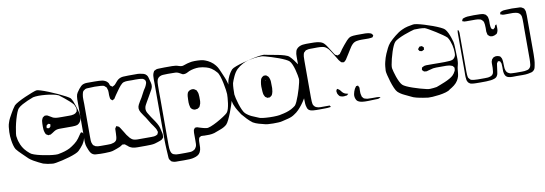

<svg xmlns="http://www.w3.org/2000/svg" viewBox="-85 -1012 4783 1685"><g transform="rotate(-10 2306.5 -170.0)"><path d="M589 -39Q579 -26 568.5 -13.5Q558 -1 546 10Q537 19 512.5 29.5Q488 40 456 49.5Q424 59 391.5 66.5Q359 74 334.5 78Q310 82 301 80Q260 77 221 65Q206 58 184 47.5Q162 37 140 24Q118 11 103 -2Q81 -24 51.5 -52Q22 -80 5 -102Q-4 -117 -10 -139.5Q-16 -162 -19 -184Q-22 -206 -23 -221Q-24 -236 -23.5 -259Q-23 -282 -20 -304.5Q-17 -327 -11 -342Q-5 -362 5 -381Q15 -400 26 -419Q35 -435 45 -451Q55 -467 66 -481Q77 -492 106 -508Q135 -524 169.5 -539Q204 -554 233 -565Q262 -576 273 -578Q282 -580 311 -571Q340 -562 378.5 -546.5Q417 -531 455 -513.5Q493 -496 522 -480.5Q551 -465 560 -456Q579 -427 590 -389Q597 -369 603 -348Q609 -327 612 -306Q614 -293 613.5 -278.5Q613 -264 607 -250Q599 -230 578 -218Q568 -214 555 -212.5Q542 -211 530 -211H443Q429 -211 415 -211Q401 -211 387 -207Q375 -203 365.5 -196.5Q356 -190 345 -183Q342 -182 338.5 -179.5Q335 -177 332 -175Q329 -174 326 -174Q323 -174 321 -174Q313 -172 309 -172Q305 -174 302 -177Q299 -179 295.5 -180.5Q292 -182 290 -184Q289 -186 287.5 -189Q286 -192 285 -193Q281 -201 279.5 -209Q278 -217 276 -225Q275 -239 274.5 -253Q274 -267 275 -281Q276 -290 276.5 -300Q277 -310 281 -318Q283 -322 284.5 -326Q286 -330 288 -333Q290 -335 293.5 -337.5Q297 -340 299 -341Q301 -342 303 -343.5Q305 -345 306 -346Q308 -347 311.5 -346.5Q315 -346 317 -346Q319 -346 322.5 -346Q326 -346 328 -345Q331 -344 334 -342.5Q337 -341 340 -339Q351 -334 361.5 -326.5Q372 -319 384 -315Q401 -310 419.5 -309.5Q438 -309 455 -309H519Q529 -309 539 -309.5Q549 -310 559 -313Q563 -315 567 -316Q571 -317 574 -319Q578 -321 580.5 -324.5Q583 -328 586 -330Q587 -332 588 -332.5Q589 -333 590 -334Q590 -338 591 -340Q591 -344 592.5 -348Q594 -352 593 -356Q593 -360 592 -364Q591 -368 590 -371Q586 -383 579 -397Q567 -412 546.5 -430.5Q526 -449 505 -466Q484 -483 469 -494Q460 -503 435 -510Q410 -517 378 -521.5Q346 -526 313.5 -527.5Q281 -529 256 -526.5Q231 -524 222 -518Q207 -513 183 -502.5Q159 -492 135 -479Q111 -466 96 -451Q87 -442 77 -417Q67 -392 57.5 -359Q48 -326 41.5 -293Q35 -260 32 -235Q29 -210 33 -201Q35 -184 40 -167Q45 -150 52 -134Q57 -123 63.5 -111.5Q70 -100 78 -90Q88 -78 98.5 -67Q109 -56 122 -46Q131 -37 156.5 -28Q182 -19 216 -11.5Q250 -4 283.5 1Q317 6 342.5 7Q368 8 377 4Q400 0 425 -7.5Q450 -15 472 -26Q495 -39 519.5 -57.5Q544 -76 560 -98Q568 -108 574 -118Q580 -128 587 -137L595 -146Q596 -146 596 -147Q596 -148 597 -148Q598 -148 600.5 -146Q603 -144 604 -144Q606 -143 608.5 -142Q611 -141 612 -140Q613 -139 612.5 -137.5Q612 -136 613 -135Q614 -131 614 -128Q614 -125 615 -122Q616 -118 615.5 -114Q615 -110 615 -106Q614 -88 607 -72Q600 -56 589 -39ZM326 -232Q329 -234 334 -237.5Q339 -241 340 -244Q342 -247 342 -252Q342 -257 342 -260Q344 -262 343 -265Q342 -267 341 -266.5Q340 -266 338 -267Q336 -268 331 -269.5Q326 -271 324 -271Q323 -270 321 -268Q319 -266 317 -265Q316 -264 313 -261.5Q310 -259 308 -257Q307 -255 307 -251Q307 -247 307 -244Q307 -243 306 -240Q305 -237 306 -236Q307 -235 311 -235Q317 -232 326 -232Z M1218 62Q1203 66 1181.5 67Q1160 68 1138 68Q1116 68 1101 68Q1082 68 1061.5 68Q1041 68 1021 64Q1013 62 1005 58.5Q997 55 989 50Q983 45 977 39.5Q971 34 964 30Q963 28 960 26Q957 24 955 23Q953 22 949 22.5Q945 23 942 22Q941 22 938.5 21.5Q936 21 934 22Q932 23 929.5 24.5Q927 26 925 28Q921 30 917 33Q913 36 908 38Q895 44 881.5 48.5Q868 53 854 58Q839 64 816.5 66Q794 68 771 68Q748 68 733 68Q711 68 687.5 65.5Q664 63 649 45Q644 39 640 31Q636 23 633 16Q628 3 623 -10Q618 -23 616 -36Q613 -55 613.5 -74.5Q614 -94 614 -113V-414Q614 -426 614 -438.5Q614 -451 616 -462Q618 -481 627.5 -496Q637 -511 648 -525Q657 -536 667.5 -546.5Q678 -557 691 -561Q705 -566 721 -566Q737 -566 752 -566Q771 -566 790.5 -566Q810 -566 829 -565Q842 -564 855.5 -562.5Q869 -561 881 -555Q891 -551 899 -543.5Q907 -536 912 -527Q914 -523 915 -517Q916 -511 920 -507Q923 -503 931 -499Q932 -498 934 -496Q936 -494 937 -494Q938 -494 942 -496Q944 -498 947 -499Q950 -500 952 -501Q957 -503 960.5 -507Q964 -511 968 -515Q976 -524 984 -533.5Q992 -543 1002 -550Q1022 -563 1046 -564.5Q1070 -566 1092 -566H1156Q1166 -566 1175.5 -566Q1185 -566 1194 -564Q1209 -562 1225 -557.5Q1241 -553 1251 -541Q1259 -532 1262 -521Q1265 -510 1268 -499Q1272 -484 1276 -468.5Q1280 -453 1278 -437Q1276 -424 1269 -410.5Q1262 -397 1254 -384Q1244 -365 1233 -347Q1222 -329 1211 -309Q1204 -297 1197 -283.5Q1190 -270 1189 -256Q1187 -234 1199.5 -213Q1212 -192 1223 -175Q1238 -153 1254 -129.5Q1270 -106 1280 -83Q1284 -74 1286.5 -64Q1289 -54 1291 -44Q1294 -31 1297.5 -17.5Q1301 -4 1299 9Q1299 12 1299 16Q1299 20 1298 23Q1297 24 1296 24.5Q1295 25 1294 27Q1291 30 1288 33.5Q1285 37 1282 39Q1279 41 1274.5 42.5Q1270 44 1267 46Q1256 50 1244 54Q1232 58 1218 62ZM1233 -91Q1215 -114 1197 -145.5Q1179 -177 1162 -199Q1152 -213 1142 -229.5Q1132 -246 1130 -264Q1129 -281 1137.5 -298Q1146 -315 1155 -329Q1171 -352 1187 -384.5Q1203 -417 1219 -439Q1229 -457 1233 -472Q1235 -478 1235 -483Q1235 -485 1234 -488.5Q1233 -492 1232 -494Q1231 -496 1231 -499Q1231 -502 1229 -503Q1228 -504 1226 -505.5Q1224 -507 1222 -508Q1220 -510 1217.5 -512Q1215 -514 1212 -515Q1210 -516 1207 -516Q1204 -516 1202 -517Q1195 -519 1188 -519Q1181 -519 1173 -520Q1159 -521 1145 -520.5Q1131 -520 1117 -520Q1099 -520 1079.5 -520.5Q1060 -521 1042 -516Q1027 -511 1011 -492.5Q995 -474 980.5 -453Q966 -432 955 -417Q948 -404 940 -394Q939 -392 937.5 -389.5Q936 -387 934 -385Q933 -384 930.5 -383Q928 -382 926 -381Q925 -380 921 -378Q917 -376 915 -376Q914 -377 912 -379.5Q910 -382 908 -383Q907 -385 904 -387Q901 -389 900 -391Q899 -394 898.5 -399Q898 -404 897 -407Q894 -427 895.5 -447.5Q897 -468 889 -487Q888 -489 887.5 -492Q887 -495 885 -497L879 -502Q876 -504 873.5 -507Q871 -510 868 -512Q861 -516 852 -517Q843 -518 835 -519Q813 -521 783.5 -521Q754 -521 731 -519Q724 -519 715.5 -518.5Q707 -518 700 -515Q698 -514 695.5 -512.5Q693 -511 691 -509Q689 -508 686.5 -506.5Q684 -505 682 -503Q675 -496 673 -487Q671 -478 669 -470Q665 -450 666 -428.5Q667 -407 667 -387V-96Q667 -79 667.5 -61.5Q668 -44 676 -28Q678 -26 679 -23Q680 -20 681 -18Q683 -17 685 -16Q687 -15 688 -14Q693 -9 699 -6Q710 -3 720 -1Q732 0 745 0Q758 0 770 0Q787 0 804 0Q821 0 837 -1Q850 -3 863 -7.5Q876 -12 884 -22Q889 -28 891 -36.5Q893 -45 894 -52Q896 -68 896 -83.5Q896 -99 897 -114Q897 -117 897 -121Q897 -125 898 -128Q899 -131 901.5 -134Q904 -137 906 -140Q906 -143 910 -147Q912 -147 916 -145Q920 -143 921 -143Q923 -142 926.5 -141Q930 -140 931 -138Q933 -137 934.5 -135.5Q936 -134 937 -132Q941 -127 944.5 -121.5Q948 -116 951 -111Q960 -98 968 -84Q976 -70 985 -56Q996 -40 1009.5 -25Q1023 -10 1042 -4Q1057 0 1073 0Q1089 0 1104 0H1197Q1208 0 1220 -1Q1232 -2 1242 -7Q1244 -9 1247.5 -10Q1251 -11 1253 -13Q1255 -15 1255.5 -18Q1256 -21 1257 -23Q1258 -25 1259.5 -28Q1261 -31 1261 -33Q1261 -35 1260 -38.5Q1259 -42 1258 -44Q1255 -57 1248 -68Q1241 -79 1233 -91Z M1939 -351Q1943 -340 1945.5 -318Q1948 -296 1948.5 -271Q1949 -246 1948.5 -223.5Q1948 -201 1946 -189Q1943 -178 1934 -150.5Q1925 -123 1912.5 -90.5Q1900 -58 1886.5 -30.5Q1873 -3 1862 8Q1840 28 1805 40.5Q1770 53 1747 62Q1725 68 1702 69Q1679 70 1656 69Q1651 68 1646 68Q1641 68 1636 68Q1635 68 1632.5 67.5Q1630 67 1628 68Q1625 69 1622 71Q1619 73 1617 75Q1616 76 1613.5 76.5Q1611 77 1610 79Q1609 80 1608.5 83.5Q1608 87 1607 89Q1604 97 1603.5 105Q1603 113 1603 121Q1603 142 1602 164.5Q1601 187 1591 206Q1583 222 1567.5 231Q1552 240 1535 244Q1520 249 1494 250.5Q1468 252 1442 251.5Q1416 251 1401 251Q1387 251 1371.5 251Q1356 251 1342 245Q1340 243 1336 242Q1332 241 1330 239Q1329 237 1327.5 234Q1326 231 1324 230Q1323 228 1320.5 225Q1318 222 1317 220Q1313 211 1313 200.5Q1313 190 1312 181Q1311 166 1309.5 139.5Q1308 113 1307 86.5Q1306 60 1306 45V-456Q1306 -473 1305.5 -491Q1305 -509 1307 -526Q1308 -534 1310 -541.5Q1312 -549 1316 -556Q1318 -558 1319 -561Q1320 -564 1321 -566Q1323 -568 1326 -569Q1329 -570 1331 -571Q1334 -574 1340 -576Q1348 -579 1357.5 -579.5Q1367 -580 1375 -580Q1395 -581 1415 -581Q1435 -581 1454 -581Q1468 -581 1483.5 -581Q1499 -581 1513 -579Q1529 -577 1545 -571Q1561 -565 1577 -567Q1582 -568 1586.5 -570Q1591 -572 1596 -573Q1607 -577 1619 -580.5Q1631 -584 1643 -586Q1658 -590 1684.5 -590.5Q1711 -591 1737.5 -588.5Q1764 -586 1779 -579Q1802 -571 1825.5 -555Q1849 -539 1865 -518Q1878 -502 1886.5 -483.5Q1895 -465 1903 -446Q1913 -424 1923 -399Q1933 -374 1939 -351ZM1884 -93Q1894 -104 1900.5 -126.5Q1907 -149 1910.5 -174.5Q1914 -200 1915.5 -222Q1917 -244 1917 -255Q1917 -266 1913 -294.5Q1909 -323 1902 -356.5Q1895 -390 1885.5 -418.5Q1876 -447 1865 -458Q1856 -469 1845 -479Q1834 -489 1822 -497Q1803 -510 1778 -517Q1762 -522 1746 -524.5Q1730 -527 1713 -528Q1667 -528 1626 -512Q1617 -508 1607 -502.5Q1597 -497 1587 -495Q1583 -494 1576 -493.5Q1569 -493 1565 -494Q1560 -496 1555 -499Q1548 -503 1541 -507Q1534 -511 1527 -514Q1516 -519 1503 -519.5Q1490 -520 1479 -520Q1457 -520 1435 -520.5Q1413 -521 1391 -519Q1377 -518 1364 -512Q1351 -506 1343 -493Q1342 -492 1341 -489Q1340 -486 1339 -484Q1335 -471 1334 -459Q1333 -447 1333 -434Q1332 -412 1332.5 -377Q1333 -342 1333 -319V68Q1333 81 1333 95.5Q1333 110 1334 124Q1335 139 1340 155.5Q1345 172 1359 181Q1361 182 1363.5 182.5Q1366 183 1368 184Q1379 188 1389.5 189Q1400 190 1413 190H1469Q1489 190 1509.5 189Q1530 188 1546 177Q1548 175 1551 173.5Q1554 172 1555 171Q1559 165 1560 162Q1562 160 1563.5 157.5Q1565 155 1566 153Q1571 142 1571.5 129Q1572 116 1572 105V33Q1572 28 1572.5 22.5Q1573 17 1574 12Q1574 6 1575 4Q1576 1 1578.5 -1.5Q1581 -4 1582 -6Q1583 -7 1584.5 -9.5Q1586 -12 1587 -13Q1588 -14 1591 -13.5Q1594 -13 1595 -14Q1598 -14 1601.5 -14.5Q1605 -15 1607 -14Q1610 -14 1613.5 -12.5Q1617 -11 1620 -10Q1637 -5 1653.5 0Q1670 5 1688 7Q1699 10 1726.5 -0.5Q1754 -11 1786 -28.5Q1818 -46 1845.5 -64Q1873 -82 1884 -93ZM1662 -327Q1669 -314 1671 -300.5Q1673 -287 1673 -273Q1674 -255 1673 -234.5Q1672 -214 1663 -197Q1662 -195 1660.5 -191.5Q1659 -188 1657 -185Q1656 -184 1653 -182.5Q1650 -181 1648 -179Q1646 -178 1643.5 -176Q1641 -174 1639 -173Q1636 -172 1628 -172Q1622 -170 1617 -170Q1594 -172 1580 -192L1577 -202Q1574 -210 1573 -219.5Q1572 -229 1571 -240Q1571 -254 1571.5 -268.5Q1572 -283 1573 -298Q1574 -305 1575.5 -313Q1577 -321 1580 -327Q1588 -341 1605 -347Q1622 -353 1638 -348Q1640 -347 1642.5 -345.5Q1645 -344 1647 -342Q1653 -340 1656 -337Q1658 -336 1659.5 -332.5Q1661 -329 1662 -327Z M2613 -262Q2614 -240 2610.5 -205Q2607 -170 2598 -145Q2588 -123 2573 -97Q2558 -71 2540 -48Q2524 -27 2505.5 -8Q2487 11 2464 25Q2442 41 2407 50Q2372 59 2349 64Q2338 67 2316.5 68Q2295 69 2270.5 69Q2246 69 2224.5 67Q2203 65 2192 61Q2170 56 2144 48.5Q2118 41 2095 28Q2073 12 2049.5 -12.5Q2026 -37 2008 -59Q1995 -79 1982 -100Q1969 -121 1960 -143Q1952 -158 1947.5 -182Q1943 -206 1941 -229.5Q1939 -253 1939 -268Q1939 -283 1940 -305Q1941 -327 1944.5 -349Q1948 -371 1954 -386Q1959 -398 1964.5 -410.5Q1970 -423 1977 -433Q1982 -441 1987.5 -448Q1993 -455 1999 -462Q2008 -471 2039 -482.5Q2070 -494 2111 -505Q2152 -516 2193 -525Q2234 -534 2265 -537.5Q2296 -541 2305 -537Q2316 -534 2345.5 -529Q2375 -524 2409.5 -517.5Q2444 -511 2473.5 -502Q2503 -493 2514 -482Q2529 -468 2547 -444.5Q2565 -421 2580 -397.5Q2595 -374 2602 -359Q2609 -337 2611 -311Q2613 -285 2613 -262ZM2484 -51Q2493 -60 2503.5 -83Q2514 -106 2524.5 -135.5Q2535 -165 2543.5 -194Q2552 -223 2557 -246Q2562 -269 2561 -278Q2560 -289 2556 -311.5Q2552 -334 2545 -360Q2538 -386 2528.5 -408.5Q2519 -431 2508 -442Q2499 -451 2475.5 -462.5Q2452 -474 2421 -485.5Q2390 -497 2359 -506.5Q2328 -516 2304.5 -522.5Q2281 -529 2272 -529Q2256 -530 2239.5 -528.5Q2223 -527 2206 -525Q2184 -522 2155 -515.5Q2126 -509 2101 -495Q2086 -487 2072.5 -477.5Q2059 -468 2046 -456Q2024 -434 2008 -399Q1992 -364 1985 -341Q1981 -319 1980 -291.5Q1979 -264 1979 -241Q1980 -230 1985.5 -205.5Q1991 -181 2000 -152.5Q2009 -124 2020 -99.5Q2031 -75 2042 -64Q2065 -42 2096.5 -27.5Q2128 -13 2150 -5Q2161 2 2189.5 5.5Q2218 9 2252 10Q2286 11 2314.5 9Q2343 7 2354 3Q2377 -1 2400.5 -8Q2424 -15 2446 -26Q2468 -38 2484 -51ZM2309 -324Q2314 -311 2314.5 -297Q2315 -283 2315 -269Q2316 -254 2315.5 -238.5Q2315 -223 2312 -208Q2310 -200 2307 -190.5Q2304 -181 2298 -174Q2295 -171 2289.5 -167.5Q2284 -164 2281 -162Q2279 -161 2275.5 -161.5Q2272 -162 2269 -162Q2268 -162 2265 -161.5Q2262 -161 2260 -161Q2259 -162 2257 -163.5Q2255 -165 2253 -166L2243 -172Q2240 -175 2237.5 -180.5Q2235 -186 2233 -190Q2229 -198 2228 -207.5Q2227 -217 2226 -225Q2224 -246 2224 -267.5Q2224 -289 2228 -309Q2230 -320 2233 -330Q2236 -340 2246 -349Q2250 -351 2254.5 -354.5Q2259 -358 2263 -359L2271 -358Q2274 -358 2277.5 -358Q2281 -358 2283 -357Q2285 -356 2286.5 -354.5Q2288 -353 2289 -352Q2292 -350 2295 -347.5Q2298 -345 2300 -343Q2303 -339 2305.5 -333.5Q2308 -328 2309 -324ZM2272 -311Q2274 -311 2274 -310Q2274 -311 2271 -313.5Q2268 -316 2268 -316Q2265 -316 2268 -313Q2270 -313 2272 -311Z M3202 -520Q3187 -520 3164.5 -520.5Q3142 -521 3119.5 -517Q3097 -513 3082 -499Q3072 -490 3063.5 -478Q3055 -466 3048 -454Q3036 -436 3025 -417Q3014 -398 3002 -381Q3000 -377 2997.5 -373.5Q2995 -370 2992 -367Q2990 -364 2987 -362Q2984 -360 2982 -358Q2981 -357 2979 -355Q2977 -353 2975 -353Q2973 -352 2969.5 -353Q2966 -354 2964 -354Q2957 -354 2955 -355Q2954 -356 2951.5 -358.5Q2949 -361 2947 -362Q2939 -370 2932.5 -379.5Q2926 -389 2921 -399Q2912 -413 2903 -428Q2894 -443 2884 -458Q2877 -469 2868.5 -481Q2860 -493 2849 -501Q2834 -514 2811.5 -517.5Q2789 -521 2766 -520.5Q2743 -520 2728 -520Q2715 -520 2701.5 -520Q2688 -520 2675 -516Q2672 -515 2668.5 -514.5Q2665 -514 2662 -512Q2661 -511 2658.5 -508.5Q2656 -506 2654 -504L2646 -497Q2642 -490 2640 -480.5Q2638 -471 2637 -463Q2636 -444 2636 -424.5Q2636 -405 2636 -385V-137Q2636 -119 2636 -100.5Q2636 -82 2637 -63Q2638 -55 2639 -45.5Q2640 -36 2644 -29Q2645 -27 2646.5 -25.5Q2648 -24 2649 -22Q2651 -20 2653.5 -17Q2656 -14 2658 -12Q2660 -11 2663 -10Q2666 -9 2668 -7Q2684 0 2702 0Q2720 0 2737 0H2777Q2779 0 2781.5 -0.5Q2784 -1 2785 0Q2787 1 2788 3Q2789 5 2790 7Q2791 8 2793 10.5Q2795 13 2793 14Q2791 14 2789 14.5Q2787 15 2785 15Q2766 18 2745 18Q2723 18 2692 18.5Q2661 19 2638 17Q2624 16 2610.5 11.5Q2597 7 2589 -6Q2588 -8 2587 -11Q2586 -14 2585 -16Q2578 -36 2577 -53Q2576 -76 2575.5 -100.5Q2575 -125 2575 -147V-451Q2575 -462 2575 -474Q2575 -486 2576 -497Q2578 -507 2580.5 -518Q2583 -529 2589 -537Q2599 -550 2614.5 -557.5Q2630 -565 2646 -567Q2661 -569 2676.5 -569Q2692 -569 2708 -569Q2723 -569 2747 -568.5Q2771 -568 2795 -562.5Q2819 -557 2834 -542Q2847 -529 2856 -514Q2867 -499 2876 -483.5Q2885 -468 2895 -453Q2898 -448 2902.5 -441Q2907 -434 2911 -430Q2913 -429 2916 -428Q2919 -427 2921 -426Q2923 -425 2926.5 -423Q2930 -421 2931 -421Q2933 -421 2936.5 -423Q2940 -425 2942 -426L2951 -429Q2953 -431 2954.5 -433.5Q2956 -436 2957 -438Q2963 -445 2968 -452Q2973 -459 2977 -466Q2989 -481 3004 -500Q3019 -519 3035 -536Q3051 -553 3066 -561Q3081 -566 3096.5 -567.5Q3112 -569 3127 -569H3204Q3215 -568 3225.5 -567Q3236 -566 3246 -562Q3248 -561 3251.5 -560.5Q3255 -560 3256 -558Q3259 -556 3261.5 -552.5Q3264 -549 3266 -546Q3267 -545 3268 -544.5Q3269 -544 3270 -542Q3270 -541 3269 -540Q3268 -539 3267 -537Q3266 -535 3264.5 -531Q3263 -527 3261 -525Q3259 -524 3254.5 -523.5Q3250 -523 3248 -522Q3238 -520 3226.5 -520Q3215 -520 3202 -520ZM2878 -77Q2876 -81 2873 -85Q2870 -89 2869 -93Q2868 -96 2867.5 -100Q2867 -104 2867 -107Q2865 -111 2865 -115L2869 -123Q2870 -124 2872 -128.5Q2874 -133 2875 -133Q2875 -134 2877 -132Q2883 -128 2886 -127Q2898 -120 2905.5 -108.5Q2913 -97 2923 -89Q2935 -79 2954 -76Q2958 -74 2962 -74Q2962 -73 2963 -73.5Q2964 -74 2964 -73Q2965 -72 2963 -71Q2961 -70 2960 -69Q2958 -68 2955.5 -65.5Q2953 -63 2951 -61Q2948 -60 2940 -60Q2917 -55 2898 -62Q2896 -63 2893.5 -63.5Q2891 -64 2889 -65Q2886 -67 2883.5 -70Q2881 -73 2878 -77ZM3185 17Q3163 18 3129.5 19Q3096 20 3073 17Q3060 15 3046.5 10Q3033 5 3025 -6Q3023 -8 3022 -12Q3021 -16 3019 -18Q3010 -40 3014.5 -62.5Q3019 -85 3029 -105Q3031 -109 3033.5 -112.5Q3036 -116 3039 -120Q3040 -122 3041.5 -124Q3043 -126 3044 -127Q3046 -128 3048.5 -128Q3051 -128 3052 -128Q3054 -128 3057 -129Q3060 -130 3061 -129Q3064 -126 3064 -122Q3066 -120 3067.5 -117Q3069 -114 3070 -112Q3071 -108 3070.5 -102Q3070 -96 3070 -91Q3070 -78 3070 -65.5Q3070 -53 3074 -41Q3075 -38 3075.5 -34Q3076 -30 3077 -28Q3078 -26 3080.5 -23.5Q3083 -21 3084 -19Q3086 -18 3087.5 -15Q3089 -12 3091 -11Q3094 -8 3098 -8Q3110 -3 3124 -1Q3144 0 3164.5 0Q3185 0 3204 0Q3218 0 3231 3L3239 5Q3239 6 3237 6L3229 11Q3221 16 3209 16.5Q3197 17 3185 17Z M3940 -57Q3937 -48 3933 -38.5Q3929 -29 3924 -21Q3911 0 3890.5 16Q3870 32 3848 44Q3837 55 3809.5 63Q3782 71 3749.5 75.5Q3717 80 3689.5 81.5Q3662 83 3651 82Q3636 80 3606.5 75.5Q3577 71 3547.5 63.5Q3518 56 3503 47Q3481 36 3447.5 20.5Q3414 5 3391 -17Q3380 -28 3368 -55.5Q3356 -83 3346 -115.5Q3336 -148 3329.5 -175.5Q3323 -203 3323 -214Q3324 -234 3326 -254Q3328 -274 3333 -293Q3337 -310 3342.5 -327.5Q3348 -345 3355 -361Q3365 -384 3377 -408Q3389 -432 3406 -452Q3419 -466 3433 -478.5Q3447 -491 3462 -503Q3478 -516 3495 -527.5Q3512 -539 3531 -547Q3554 -558 3580 -564Q3606 -570 3628 -573Q3637 -576 3664.5 -570.5Q3692 -565 3728 -554Q3764 -543 3799.5 -530Q3835 -517 3862.5 -504Q3890 -491 3899 -482Q3913 -467 3923.5 -444.5Q3934 -422 3941.5 -399Q3949 -376 3953 -361Q3957 -340 3957.5 -318.5Q3958 -297 3959 -275Q3959 -253 3960.5 -230Q3962 -207 3960 -184Q3959 -168 3954.5 -152.5Q3950 -137 3948 -120Q3946 -105 3945 -89.5Q3944 -74 3940 -57ZM3631 -528Q3620 -525 3595 -517.5Q3570 -510 3541 -499Q3512 -488 3487 -475.5Q3462 -463 3451 -452Q3442 -443 3431.5 -420.5Q3421 -398 3411.5 -368.5Q3402 -339 3394.5 -309.5Q3387 -280 3383.5 -257.5Q3380 -235 3382 -226Q3384 -215 3389.5 -193.5Q3395 -172 3403.5 -148Q3412 -124 3422.5 -102.5Q3433 -81 3444 -70Q3453 -61 3476.5 -50Q3500 -39 3531 -28.5Q3562 -18 3593 -9Q3624 0 3647.5 5Q3671 10 3680 9Q3709 8 3739 3Q3750 -1 3771 -9Q3792 -17 3816 -27Q3840 -37 3861 -49Q3882 -61 3893 -72Q3908 -87 3917 -106Q3918 -108 3919 -110.5Q3920 -113 3921 -115Q3922 -118 3921.5 -121Q3921 -124 3922 -127Q3922 -129 3922.5 -132.5Q3923 -136 3922 -138Q3921 -140 3919 -142.5Q3917 -145 3915 -147Q3914 -149 3912 -151.5Q3910 -154 3908 -155Q3905 -157 3897 -159Q3887 -163 3876.5 -164Q3866 -165 3855 -166H3791Q3778 -166 3764.5 -166Q3751 -166 3737 -164Q3725 -162 3713.5 -158Q3702 -154 3690 -152Q3686 -151 3682 -149.5Q3678 -148 3674 -148Q3670 -148 3666 -149Q3662 -150 3658 -150Q3657 -151 3655.5 -150.5Q3654 -150 3653 -151Q3651 -153 3648.5 -155.5Q3646 -158 3644 -160Q3643 -161 3641 -163Q3639 -165 3638 -166Q3637 -168 3638 -172Q3639 -176 3640 -177Q3640 -179 3640 -182Q3640 -185 3641 -186Q3642 -188 3645.5 -189.5Q3649 -191 3650 -192Q3664 -201 3681 -201Q3698 -201 3714 -201Q3725 -201 3747.5 -201Q3770 -201 3796.5 -200.5Q3823 -200 3845.5 -200.5Q3868 -201 3879 -202Q3887 -202 3896.5 -203Q3906 -204 3914 -207Q3934 -215 3943 -237Q3946 -244 3946.5 -253Q3947 -262 3947 -269Q3947 -300 3939 -334Q3934 -354 3927 -372.5Q3920 -391 3909 -407Q3898 -418 3872.5 -436Q3847 -454 3817.5 -472.5Q3788 -491 3762.5 -505.5Q3737 -520 3726 -524Q3704 -528 3680 -528.5Q3656 -529 3631 -528ZM3639 -357 3648 -368Q3649 -369 3649.5 -370Q3650 -371 3651 -372Q3653 -373 3657 -372.5Q3661 -372 3663 -373Q3665 -373 3668 -373.5Q3671 -374 3672 -373Q3675 -372 3678 -369Q3681 -366 3683 -364Q3687 -362 3688 -360Q3689 -359 3688 -355Q3687 -351 3687 -349Q3687 -348 3687.5 -345Q3688 -342 3687 -340Q3686 -339 3682.5 -337.5Q3679 -336 3677 -335Q3675 -334 3672 -332Q3669 -330 3667 -330Q3666 -329 3663.5 -330Q3661 -331 3659 -331Q3657 -332 3652.5 -332.5Q3648 -333 3646 -334Q3644 -336 3642.5 -339.5Q3641 -343 3639 -345Q3638 -347 3637 -348Q3636 -349 3636 -350Q3636 -351 3639 -357Z M4111 -559Q4134 -561 4167.5 -561Q4201 -561 4223 -560Q4231 -559 4240 -558.5Q4249 -558 4257 -555Q4259 -554 4262 -552.5Q4265 -551 4267 -550Q4269 -549 4271.5 -548Q4274 -547 4275 -545Q4277 -544 4278.5 -541Q4280 -538 4281 -536L4288 -527Q4289 -524 4289.5 -520.5Q4290 -517 4291 -514Q4295 -497 4294 -479Q4293 -461 4295 -443Q4295 -439 4296 -434.5Q4297 -430 4298 -426Q4299 -425 4298.5 -423Q4298 -421 4299 -420Q4301 -418 4304 -416.5Q4307 -415 4308 -413Q4309 -413 4311.5 -410.5Q4314 -408 4315 -409Q4317 -409 4319 -411Q4321 -413 4322 -414Q4328 -418 4331 -421Q4334 -426 4335 -432Q4336 -438 4340 -442Q4341 -443 4343.5 -444Q4346 -445 4347 -446Q4348 -446 4348.5 -447Q4349 -448 4350 -447L4351 -438Q4351 -433 4351.5 -427Q4352 -421 4352 -416Q4352 -409 4351.5 -400Q4351 -391 4348 -384Q4347 -380 4344 -374Q4341 -368 4338 -365L4330 -361Q4318 -353 4299 -351Q4295 -351 4288.5 -352Q4282 -353 4278 -354Q4275 -356 4272 -358.5Q4269 -361 4267 -363Q4266 -364 4263.5 -365.5Q4261 -367 4260 -368L4257 -376Q4256 -382 4254.5 -387.5Q4253 -393 4252 -400Q4252 -417 4252.5 -432.5Q4253 -448 4251 -464Q4250 -473 4247.5 -483.5Q4245 -494 4238 -500Q4235 -502 4232 -506Q4229 -510 4226 -511Q4224 -513 4221 -513.5Q4218 -514 4216 -515Q4206 -518 4196 -519Q4186 -520 4175 -520H4112Q4104 -520 4094.5 -520Q4085 -520 4077 -521Q4071 -523 4064 -526Q4060 -526 4059 -527Q4059 -529 4060 -530Q4061 -531 4061 -532Q4063 -535 4064.5 -540Q4066 -545 4068 -547Q4070 -549 4073 -549.5Q4076 -550 4077 -551Q4085 -554 4093 -556Q4101 -558 4111 -559ZM4627 -442V-135Q4627 -113 4625.5 -86Q4624 -59 4619 -36Q4617 -26 4614.5 -15.5Q4612 -5 4606 3Q4596 16 4581 20.5Q4566 25 4551 27Q4529 31 4499.5 30.5Q4470 30 4447 30Q4431 30 4413 30.5Q4395 31 4378 27Q4367 25 4359 19Q4352 14 4347.5 6Q4343 -2 4341 -9Q4336 -29 4337 -49.5Q4338 -70 4336 -89Q4336 -92 4336 -95.5Q4336 -99 4335 -102Q4334 -106 4332.5 -109Q4331 -112 4329 -115Q4329 -119 4326 -122Q4325 -124 4322 -124Q4319 -124 4317 -124Q4316 -125 4313 -126Q4310 -127 4308 -126Q4307 -126 4305.5 -123.5Q4304 -121 4304 -120Q4303 -118 4300.5 -115.5Q4298 -113 4297 -111Q4296 -108 4295.5 -103.5Q4295 -99 4294 -95L4286 -36Q4285 -29 4283.5 -20.5Q4282 -12 4278 -5Q4270 12 4252.5 18.5Q4235 25 4218 27Q4203 29 4176.5 30Q4150 31 4124 30.5Q4098 30 4083 30Q4064 30 4046 27Q4043 26 4040 25.5Q4037 25 4035 24Q4033 23 4030.5 21Q4028 19 4026 18Q4025 16 4022.5 14.5Q4020 13 4018 12Q4017 10 4016 8Q4015 6 4014 5Q4013 2 4011 -1.5Q4009 -5 4008 -8Q4007 -11 4006.5 -14.5Q4006 -18 4006 -22Q4003 -39 4003.5 -56.5Q4004 -74 4004 -91V-430Q4004 -435 4004.5 -440.5Q4005 -446 4006 -451Q4006 -456 4007 -456Q4007 -457 4010.5 -455Q4014 -453 4015 -452Q4016 -451 4016 -447Q4017 -443 4018 -438.5Q4019 -434 4019 -429V-117Q4019 -102 4019 -87.5Q4019 -73 4020 -58Q4021 -51 4022 -42Q4023 -33 4027 -26Q4028 -25 4030 -23.5Q4032 -22 4033 -20Q4035 -18 4037 -15Q4039 -12 4042 -10Q4048 -6 4056.5 -4.5Q4065 -3 4072 -2Q4089 0 4106 0Q4123 0 4139 0Q4153 0 4168 0Q4183 0 4197 -1Q4211 -3 4224 -8Q4237 -13 4244 -26Q4247 -32 4248.5 -40Q4250 -48 4250 -54Q4252 -66 4252 -78Q4252 -90 4252 -102Q4252 -110 4252 -117.5Q4252 -125 4253 -132Q4255 -137 4257 -143Q4259 -149 4261 -153Q4262 -155 4264 -156Q4266 -157 4267 -158Q4269 -160 4271.5 -163Q4274 -166 4276 -167Q4280 -169 4286.5 -170.5Q4293 -172 4297 -173Q4301 -173 4304.5 -172.5Q4308 -172 4312 -172Q4317 -171 4324.5 -168.5Q4332 -166 4336 -162Q4338 -161 4338.5 -159Q4339 -157 4340 -156Q4344 -150 4346 -145.5Q4348 -141 4349 -134Q4352 -118 4352 -102Q4352 -86 4353 -70Q4353 -62 4354 -54Q4355 -46 4358 -38Q4365 -15 4386 -7Q4393 -3 4402 -2Q4411 -1 4418 -1Q4430 0 4442 0Q4454 0 4466 0H4500Q4512 0 4523.5 -1Q4535 -2 4545 -5L4556 -8Q4579 -21 4582 -47.5Q4585 -74 4585 -96V-374Q4585 -393 4585.5 -412.5Q4586 -432 4585 -451Q4584 -460 4583.5 -470Q4583 -480 4579 -488Q4573 -502 4561 -509Q4549 -516 4535 -518Q4513 -522 4484.5 -520.5Q4456 -519 4433 -520Q4430 -521 4426.5 -520.5Q4423 -520 4420 -521Q4414 -523 4407 -526Q4402 -526 4399 -529Q4399 -531 4400 -535Q4401 -539 4402 -541Q4402 -545 4403 -546Q4404 -548 4407.5 -549Q4411 -550 4413 -551Q4423 -556 4433.5 -557.5Q4444 -559 4454 -559Q4477 -561 4507.5 -561Q4538 -561 4560 -559Q4568 -559 4577 -558.5Q4586 -558 4593 -555Q4595 -554 4598 -552.5Q4601 -551 4603 -549L4613 -543Q4614 -542 4615 -540Q4616 -538 4617 -536Q4622 -526 4625 -514Q4627 -497 4627 -479Q4627 -461 4627 -442Z"/></g></svg>

Font: Rubik Vinyl
Style: Regular
Weight: 400
Designer: Hubert and Fischer, NaN
Foundry: Hubert and Fischer, NaN
Version: Version 2.200